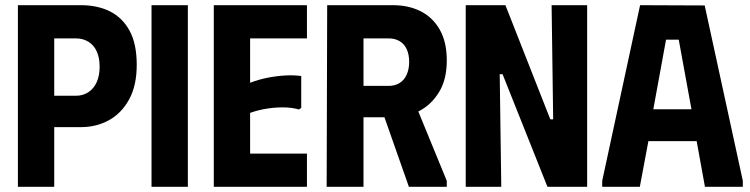

<svg xmlns="http://www.w3.org/2000/svg" viewBox="-20 -720 2890 740"><path d="M49 0V-700H292Q356 -700 404 -676Q452 -652 479.5 -601.5Q507 -551 507 -470Q507 -390 477.5 -336.5Q448 -283 399.5 -256.5Q351 -230 292 -230H189V0ZM189 -351H273Q300 -351 321 -365Q342 -379 353 -404Q364 -429 364 -463Q364 -497 353 -521.5Q342 -546 321 -559Q300 -572 273 -572H189Z M564 -700H704V0H564Z M1163 -700V-572H944V-401Q975 -413 1009.5 -420Q1044 -427 1078 -429Q1112 -431 1141 -427V-304L1132 -298Q1109 -305 1078.5 -306Q1048 -307 1013 -302Q978 -297 944 -285V-128H1163V0H804V-700Z M1241 -700H1381V0H1239ZM1495 -700Q1555 -700 1601.5 -676.5Q1648 -653 1675 -605.5Q1702 -558 1702 -487Q1702 -414 1672.5 -365.5Q1643 -317 1596.5 -292.5Q1550 -268 1497 -268H1307V-700ZM1379 -389H1478Q1502 -389 1520 -400Q1538 -411 1547.5 -432.5Q1557 -454 1557 -481Q1557 -510 1547.5 -530.5Q1538 -551 1520 -561.5Q1502 -572 1478 -572H1379ZM1435 -344 1569 -347 1702 -23V0H1556Z M2106 -700H2243V0H2090L1917 -434H1906L1912 0H1775V-700H1928L2101 -260H2112Z M2301 0V-23L2447 -700L2696 -699L2843 -23V0H2697L2665 -176H2479L2446 0ZM2498 -299H2645L2596 -567H2547Z"/></svg>

Font: Phudu SemiBold
Style: Regular
Weight: 600
Version: Version 1.005;gftools[0.9.23]